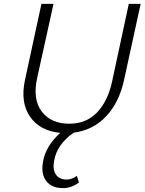

<svg xmlns="http://www.w3.org/2000/svg" viewBox="-20 -678 743 987"><path d="M642 -658H703L618 -268Q593 -152 526 -80.5Q459 -9 359 4Q272 64 258 150Q250 192 267 218.5Q284 245 323 245Q350 245 375 226L386 260Q347 289 304 289Q246 289 218 253Q190 217 201 154Q215 72 290 5Q185 -5 134.5 -78Q84 -151 108 -265L193 -658H255L171 -277Q147 -168 194.5 -105Q242 -42 336 -42Q423 -42 478.5 -99.5Q534 -157 556 -258Z"/></svg>

Font: EauTestText Semilight
Style: Italic
Weight: 300
Italic angle: -12°
Designer: Christian Thalmann (Catharsis Fonts)
Version: Version 0.001;PS 000.001;hotconv 1.0.88;makeotf.lib2.5.64775